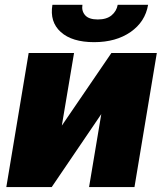

<svg xmlns="http://www.w3.org/2000/svg" viewBox="-20 -761 662 781"><path d="M231.5 -250 433.2 -545.5H617.9L527 0H342.3L392 -296.9L190.3 0H5.7L96.6 -545.5H281.2ZM458.8 -741.5H582.4Q570.7 -672.2 511.2 -630.9Q451.7 -589.5 362.9 -589.5Q273.1 -589.5 227.3 -630.7Q181.5 -671.9 193.2 -741.5H315.3Q311.1 -716.6 326.2 -699.2Q341.3 -681.8 377.8 -681.8Q413.7 -681.8 433.9 -698.7Q454.2 -715.6 458.8 -741.5Z"/></svg>

Font: Karasuma Gothic
Style: Italic
Weight: 900
Italic angle: -9.39999°
Designer: Rasmus Andersson / Ryoko Nishizuka
Foundry: Genbu
Version: Version 1.00